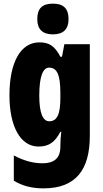

<svg xmlns="http://www.w3.org/2000/svg" viewBox="-20 -796 564 1056"><path d="M271 -776C211 -776 185 -748 185 -691C185 -635 214 -607 271 -607C328 -607 357 -635 357 -691C357 -747 331 -776 271 -776ZM197 -563C93 -563 32 -453 32 -272C32 -99 93 10 192 10C249 10 282 -14 312 -71H317C314 -51 312 -17 312 5V11C312 78 273 102 214 102C165 102 115 90 56 59V198C103 226 154 240 219 240C398 240 474 137 474 -49V-553H334L321 -484H312C281 -544 249 -563 197 -563ZM250 -424C294 -424 312 -384 312 -285V-256C312 -168 294 -129 251 -129C215 -129 196 -176 196 -270C196 -375 216 -424 250 -424Z"/></svg>

Font: Noto Sans Myanmar ExtraCondensed Black
Style: Regular
Weight: 900
Width: 2
Designer: Monotype Design Team
Foundry: Monotype Imaging Inc.
Version: Version 2.107